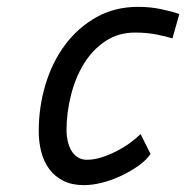

<svg xmlns="http://www.w3.org/2000/svg" viewBox="-20 -530 543 560"><path d="M419 -81Q407 -63 384.5 -47Q362 -31 335 -18Q308 -5 279 2.5Q250 10 225 10Q190 10 165 -2.5Q140 -15 124 -36.5Q108 -58 100.5 -86.5Q93 -115 93 -147Q93 -219 113 -284.5Q133 -350 170.5 -400Q208 -450 261.5 -480Q315 -510 383 -510Q419 -510 451.5 -503Q484 -496 503 -489L483 -418Q468 -423 438.5 -429Q409 -435 374 -435Q325 -435 287.5 -410Q250 -385 225 -344.5Q200 -304 187 -252.5Q174 -201 174 -149Q174 -134 177.5 -118.5Q181 -103 188 -91Q195 -79 206.5 -71.5Q218 -64 233 -64Q256 -64 279.5 -72Q303 -80 324.5 -91.5Q346 -103 363 -116Q380 -129 390 -139Z"/></svg>

Font: Panefresco 500wt
Style: Italic
Weight: 700
Foundry: Campivisivi & Chank Co
Version: Version 1.000